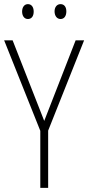

<svg xmlns="http://www.w3.org/2000/svg" viewBox="-20 -909 427 929"><path d="M87 -853C87 -833 97 -817 115 -817C133 -817 143 -831 143 -853C143 -874 133 -889 115 -889C97 -889 87 -873 87 -853ZM244 -854C244 -833 255 -817 273 -817C291 -817 301 -832 301 -854C301 -875 291 -889 273 -889C255 -889 244 -874 244 -854ZM194 -324 41 -714H0L175 -276V0H213V-277L387 -714H346Z"/></svg>

Font: Noto Sans Gurmukhi Condensed ExtraLight
Style: Regular
Weight: 200
Width: 3
Designer: Jelle Bosma - Monotype Design Team
Foundry: Monotype Imaging Inc.
Version: Version 2.004